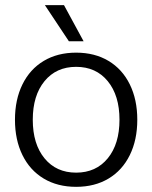

<svg xmlns="http://www.w3.org/2000/svg" viewBox="-20 -714 590 744"><path d="M38 -250Q38 -328 67 -387Q96 -446 149.5 -478Q203 -510 275 -510Q347 -510 400.5 -478Q454 -446 483 -387Q512 -328 512 -250Q512 -172 483 -113Q454 -54 400.5 -22Q347 10 275 10Q203 10 149.5 -22Q96 -54 67 -113Q38 -172 38 -250ZM443 -250Q443 -344 397.5 -399.5Q352 -455 275 -455Q198 -455 152.5 -399.5Q107 -344 107 -250Q107 -156 152.5 -100.5Q198 -45 275 -45Q352 -45 397.5 -100.5Q443 -156 443 -250ZM154 -694H228L304 -554H247Z"/></svg>

Font: Sarabun Light
Style: Regular
Weight: 300
Designer: Suppakit Chalermlarp | Katatrad Co.,Ltd.
Foundry: Cadson Demak Co.,Ltd.
Version: Version 1.000; ttfautohint (v1.6)